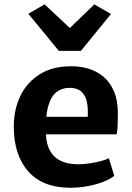

<svg xmlns="http://www.w3.org/2000/svg" viewBox="-20 -876 620 904"><path d="M310.5 8Q182 8 113.5 -68.5Q45 -145 45 -280Q45 -361 76.2 -425Q107.5 -489 167 -526.2Q226.5 -563.5 312.5 -564Q356 -564.5 395.5 -553Q435 -541.5 466 -515.8Q497 -490 515.8 -447.8Q534.5 -405.5 535 -344.5Q535 -314 534 -288Q533 -262 529.5 -243.5H196Q199 -194 217 -163.5Q236.5 -131 269.8 -116.8Q303 -102.5 347 -102.5Q371 -102.5 399.5 -106.5Q428 -110.5 453.5 -117.2Q479 -124 492.5 -131L518 -48Q499.5 -33 467.2 -20.2Q435 -7.5 394.2 0.2Q353.5 8 310.5 8ZM393 -326Q395.5 -366.5 388.8 -397.2Q382 -428 362.5 -445.2Q343 -462.5 307.5 -462.5Q273 -462.5 247.2 -443.5Q221.5 -424.5 207.5 -378Q201 -356 198 -326ZM113.5 -811 190 -855.5 309 -744 424 -855.5 502.5 -810 361 -636.5H257Z"/></svg>

Font: Koeln Type Sans
Style: Bold
Weight: 700
Designer: Eben Sorkin
Foundry: Eben Sorkin
Version: Version 2.001